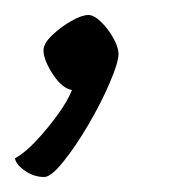

<svg xmlns="http://www.w3.org/2000/svg" viewBox="-57 -122 253 256"><path d="M2 114Q-12 114 -24 105.5Q-36 97 -37 89Q-24 82 -9 66Q6 50 19.5 31.5Q33 13 39 -2Q26 -4 13.5 -23Q1 -42 1 -55Q1 -64 12.5 -75Q24 -86 38 -94Q52 -102 61 -102Q68 -102 77.5 -93Q87 -84 94 -71.5Q101 -59 101 -50Q101 -39 89.5 -12Q78 15 61 44Q44 73 27.5 93.5Q11 114 2 114Z"/></svg>

Font: Texturina 72pt 72pt ExtraLight
Style: Italic
Weight: 200
Italic angle: -11°
Designer: Guillermo Torres Carreño
Foundry: Omnibus-Type
Version: Version 1.002; ttfautohint (v1.8.3)